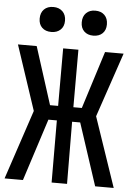

<svg xmlns="http://www.w3.org/2000/svg" viewBox="-62 -995 724 1041"><g transform="rotate(5 300.0 -474.5)"><path d="M3 0 129 -378 12 -730H114L214 -417H258V-730H341V-417H387L486 -730H587L468 -379L597 0H496L385 -338H341L343 0H259L258 -338H212L103 0ZM414 -813Q383 -813 364.5 -831Q346 -849 346 -880Q346 -912 364.5 -930.5Q383 -949 414 -949Q446 -949 464.5 -930.5Q483 -912 483 -880Q483 -849 464.5 -831Q446 -813 414 -813ZM186 -813Q154 -813 135.5 -831Q117 -849 117 -880Q117 -912 135.5 -930.5Q154 -949 186 -949Q217 -949 236 -930.5Q255 -912 255 -880Q255 -849 236 -831Q217 -813 186 -813Z"/></g></svg>

Font: JetBrains Mono SemiBold
Style: Regular
Weight: 472
Monospace: yes
Designer: Philipp Nurullin, Konstantin Bulenkov
Foundry: JetBrains
Version: Version 2.305; ttfautohint (v1.8.4.7-5d5b)